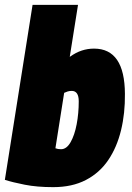

<svg xmlns="http://www.w3.org/2000/svg" viewBox="-33 -760 542 790"><path d="M288 -740 254 -526Q279 -544 303.5 -552Q328 -560 354 -560Q480 -560 481 -374Q482 -294 465 -224Q448 -154 412.5 -101.5Q377 -49 320.5 -19.5Q264 10 186 10Q119 10 68.5 0Q18 -10 -13 -20L101 -740ZM262 -386Q253 -386 245 -383.5Q237 -381 231 -378L195 -150Q205 -146 218 -146Q241 -146 257.5 -175Q274 -204 282.5 -249Q291 -294 291 -343Q291 -386 262 -386Z"/></svg>

Font: Georama SemiCondensed Black
Style: Italic
Weight: 900
Width: 4
Italic angle: -9°
Designer: Jean-Baptiste Levee
Foundry: Production Type
Version: Version 1.000